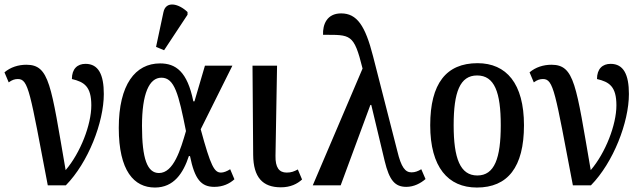

<svg xmlns="http://www.w3.org/2000/svg" viewBox="-30 -830 2876 860"><path d="M184 0H265C365 -102 435 -282 435 -409C435 -496 411 -544 353 -544C317 -544 292 -522 292 -476C347 -463 379 -443 379 -358C379 -271 330 -145 264 -68C198 -450 192 -540 88 -540C52 -540 17 -529 -10 -506L9 -461C24 -472 36 -476 50 -476C98 -476 104 -419 184 0Z M705 -605 810 -764V-776C772 -813 713 -829 702 -775L669 -620ZM664 10C749 10 791 -55 816 -131H821C842 -27 871 7 930 7C968 7 998 -7 1020 -27L1001 -72C987 -63 972 -57 960 -57C930 -57 914 -85 869 -251L1011 -536H888L841 -376H836C809 -510 757 -546 687 -546C576 -546 502 -451 502 -257C502 -65 570 10 664 10ZM682 -55C630 -55 606 -118 606 -266C606 -410 638 -482 693 -482C752 -482 770 -408 803 -243C779 -161 748 -55 682 -55Z M1228 9C1271 9 1301 -6 1323 -26L1304 -71C1287 -62 1275 -57 1254 -57C1220 -57 1203 -80 1204 -132L1211 -536H1101L1104 -136C1105 -36 1146 9 1228 9Z M1371 0H1496L1629 -360H1633L1693 -109C1714 -22 1739 7 1790 7C1824 7 1854 -9 1876 -28L1857 -72C1842 -63 1829 -58 1813 -58C1785 -58 1767 -81 1750 -152L1641 -578C1606 -715 1569 -770 1498 -770C1434 -770 1415 -720 1417 -674C1541 -674 1555 -680 1594 -523Z M2106 10C2244 10 2317 -81 2317 -269C2317 -456 2238 -547 2109 -547C1969 -547 1897 -456 1897 -269C1897 -81 1977 10 2106 10ZM2108 -44C2031 -44 2002 -121 2002 -269C2002 -417 2030 -492 2107 -492C2185 -492 2213 -417 2213 -269C2213 -121 2185 -44 2108 -44Z M2536 0H2617C2717 -102 2787 -282 2787 -409C2787 -496 2763 -544 2705 -544C2669 -544 2644 -522 2644 -476C2699 -463 2731 -443 2731 -358C2731 -271 2682 -145 2616 -68C2550 -450 2544 -540 2440 -540C2404 -540 2369 -529 2342 -506L2361 -461C2376 -472 2388 -476 2402 -476C2450 -476 2456 -419 2536 0Z"/></svg>

Font: Noto Serif Condensed Medium
Style: Regular
Weight: 500
Width: 3
Designer: Monotype Design Team
Foundry: Monotype Imaging Inc.
Version: Version 2.015